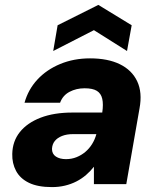

<svg xmlns="http://www.w3.org/2000/svg" viewBox="-20 -751 644 783"><path d="M192 12Q134 12 98 -5.5Q62 -23 45.5 -54Q29 -85 30 -123Q31 -175 61 -212.5Q91 -250 145.5 -271Q200 -292 275 -292H397Q402 -326 397 -348Q392 -370 375 -380.5Q358 -391 325 -391Q291 -391 263.5 -376.5Q236 -362 225 -332H80Q95 -386 132.5 -426.5Q170 -467 225.5 -490Q281 -513 347 -513Q420 -513 469 -489Q518 -465 539.5 -419.5Q561 -374 549 -309L495 0H363V-71Q349 -53 331 -37.5Q313 -22 291.5 -11Q270 0 245 6Q220 12 192 12ZM249 -102Q272 -102 292 -110Q312 -118 328 -131.5Q344 -145 355.5 -163.5Q367 -182 373 -204H277Q252 -204 233 -196.5Q214 -189 203.5 -176Q193 -163 192 -144Q192 -123 208 -112.5Q224 -102 249 -102ZM197 -543 215 -648 381 -731 517 -648 498 -543 363 -628Z"/></svg>

Font: DM Sans 18pt Black
Style: Italic
Weight: 900
Italic angle: -10°
Designer: Colophon Foundry, Jonny Pinhorn
Foundry: Colophon Foundry
Version: Version 4.004;gftools[0.9.30]